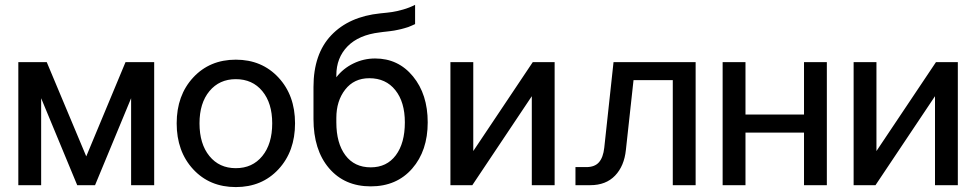

<svg xmlns="http://www.w3.org/2000/svg" viewBox="-20 -760 4006 788"><path d="M370.1 0H296.9L148.9 -356.9V0H55.2V-504.9H171.9L334 -118.2L495.1 -504.9H612.8V0H518.1V-356.9Z M1190.9 -253.9Q1190.9 -138.7 1123 -65.4Q1055.2 7.8 947.8 7.8Q840.3 7.8 772.7 -65.4Q705.1 -138.7 705.1 -253.9Q705.1 -368.7 772.9 -441.9Q840.8 -515.1 947.8 -515.1Q1054.7 -515.1 1122.8 -441.9Q1190.9 -368.7 1190.9 -253.9ZM798.8 -253.9Q798.8 -169.4 839.4 -119.6Q879.9 -69.8 947.8 -69.8Q1016.1 -69.8 1056.6 -119.6Q1097.2 -169.4 1097.2 -253.9Q1097.2 -336.9 1056.6 -386Q1016.1 -435.1 947.8 -435.1Q880.4 -435.1 839.6 -386Q798.8 -336.9 798.8 -253.9Z M1360.4 -275.9V-257.8Q1360.4 -172.4 1397.5 -122.8Q1434.6 -73.2 1501.5 -73.2Q1567.4 -73.2 1604.5 -122.8Q1641.6 -172.4 1641.6 -257.8Q1641.6 -341.3 1602.5 -390.1Q1563.5 -439 1495.6 -439Q1433.1 -439 1396.7 -392.3Q1360.4 -345.7 1360.4 -275.9ZM1266.6 -272V-402.8Q1266.6 -538.6 1339.4 -615.2Q1412.1 -691.9 1540.5 -705.1Q1571.3 -708 1589.6 -710.7Q1607.9 -713.4 1634.5 -720.9Q1661.1 -728.5 1683.6 -740.2V-661.1Q1676.8 -657.7 1668.9 -654.5Q1661.1 -651.4 1655.3 -648.9Q1649.4 -646.5 1640.1 -644.3Q1630.9 -642.1 1626.5 -640.6Q1622.1 -639.2 1611.1 -637.2Q1600.1 -635.3 1597.4 -634.5Q1594.7 -633.8 1582 -632.3Q1569.3 -630.9 1568.1 -630.6Q1566.9 -630.4 1552.7 -628.9L1538.6 -627Q1452.1 -616.7 1406.2 -569.6Q1360.4 -522.5 1360.4 -451.2V-442.9Q1388.2 -479 1430.4 -499.5Q1472.7 -520 1519.5 -520Q1614.7 -520 1675 -446.5Q1735.4 -373 1735.4 -257.8Q1735.4 -141.1 1671.6 -68.1Q1607.9 4.9 1501.5 4.9Q1394 4.9 1330.3 -69.8Q1266.6 -144.5 1266.6 -272Z M1828.6 -504.9H1922.4V-140.1L2166.5 -504.9H2256.3V0H2162.6V-365.2L1918.5 0H1828.6Z M2498 -504.9H2835V0H2741.2V-431.2H2580.1L2548.8 -145Q2542 -78.6 2504.4 -39.3Q2466.8 0 2402.8 0H2341.8V-74.2H2386.2Q2420.9 -74.2 2438.2 -94Q2455.6 -113.8 2460 -153.8Z M2945.8 -504.9H3039.6V-290H3279.8V-504.9H3373.5V0H3279.8V-215.8H3039.6V0H2945.8Z M3483.4 -504.9H3577.1V-140.1L3821.3 -504.9H3911.1V0H3817.4V-365.2L3573.2 0H3483.4Z"/></svg>

Font: LT Superior Med
Style: Regular
Weight: 500
Designer: Daniel Lyons
Foundry: LyonsType
Version: Version 1.000